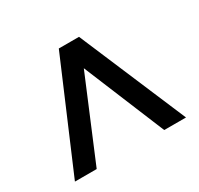

<svg xmlns="http://www.w3.org/2000/svg" viewBox="-110 -761 768 741"><g transform="rotate(-30 274.5 -390.0)"><path d="M27 -152 230 -628H320L522 -152H425L275 -515H276L124 -152Z"/></g></svg>

Font: Nunito Sans 7pt SemiCondensed
Style: Bold
Weight: 700
Width: 4
Designer: Vernon Adams
Foundry: Vernon Adams
Version: Version 3.101;gftools[0.9.27]